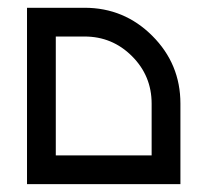

<svg xmlns="http://www.w3.org/2000/svg" viewBox="-20 -469 528 489"><path d="M48.8 -449.2H195.3Q296.4 -449.2 367.9 -377.7Q439.5 -306.2 439.5 -205.1V0H48.8ZM366.2 -73.2V-205.1Q366.2 -275.9 316.2 -325.9Q266.1 -376 195.3 -376H122.1V-73.2Z"/></svg>

Font: Catrinity
Style: Regular
Weight: 400
Designer: Alexander Lange
Foundry: High-Logic / Made with FontCreator
Version: Version 2.090;May 20, 2024;FontCreator 15.0.0.2974 64-bit